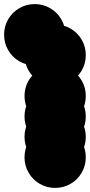

<svg xmlns="http://www.w3.org/2000/svg" viewBox="-170 -820 440 940"><path d="M-50 -350Q-50 -391 -30 -425.5Q-10 -460 24.5 -480Q59 -500 100 -500Q141 -500 175.5 -480Q210 -460 230 -425.5Q250 -391 250 -350Q250 -309 230 -274.5Q210 -240 175.5 -220Q141 -200 100 -200Q59 -200 24.5 -220Q-10 -240 -30 -274.5Q-50 -309 -50 -350ZM-50 -250Q-50 -291 -30 -325.5Q-10 -360 24.5 -380Q59 -400 100 -400Q141 -400 175.5 -380Q210 -360 230 -325.5Q250 -291 250 -250Q250 -209 230 -174.5Q210 -140 175.5 -120Q141 -100 100 -100Q59 -100 24.5 -120Q-10 -140 -30 -174.5Q-50 -209 -50 -250ZM-50 -150Q-50 -191 -30 -225.5Q-10 -260 24.5 -280Q59 -300 100 -300Q141 -300 175.5 -280Q210 -260 230 -225.5Q250 -191 250 -150Q250 -109 230 -74.5Q210 -40 175.5 -20Q141 0 100 0Q59 0 24.5 -20Q-10 -40 -30 -74.5Q-50 -109 -50 -150ZM-50 -50Q-50 -91 -30 -125.5Q-10 -160 24.5 -180Q59 -200 100 -200Q141 -200 175.5 -180Q210 -160 230 -125.5Q250 -91 250 -50Q250 -9 230 25.5Q210 60 175.5 80Q141 100 100 100Q59 100 24.5 80Q-10 60 -30 25.5Q-50 -9 -50 -50ZM-50 -550Q-50 -591 -30 -625.5Q-10 -660 24.5 -680Q59 -700 100 -700Q141 -700 175.5 -680Q210 -660 230 -625.5Q250 -591 250 -550Q250 -509 230 -474.5Q210 -440 175.5 -420Q141 -400 100 -400Q59 -400 24.5 -420Q-10 -440 -30 -474.5Q-50 -509 -50 -550ZM-150 -650Q-150 -691 -130 -725.5Q-110 -760 -75.5 -780Q-41 -800 0 -800Q41 -800 75.5 -780Q110 -760 130 -725.5Q150 -691 150 -650Q150 -609 130 -574.5Q110 -540 75.5 -520Q41 -500 0 -500Q-41 -500 -75.5 -520Q-110 -540 -130 -574.5Q-150 -609 -150 -650Z"/></svg>

Font: TINY 5x3
Style: Regular
Weight: 400
Designer: Jack Halten Fahnestock
Foundry: Velvetyne Type Foundry
Version: Version 1.002